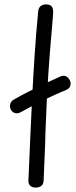

<svg xmlns="http://www.w3.org/2000/svg" viewBox="-20 -841 343 871"><path d="M153 -787Q154 -804 163.5 -812.5Q173 -821 188 -821Q202 -821 209.5 -816Q217 -811 219.5 -801Q222 -791 221 -778Q219 -746 213 -682Q207 -618 199.5 -510Q192 -402 186 -236Q185 -183 182.5 -131.5Q180 -80 178 -25Q178 -7 168 1.5Q158 10 142 10Q127 10 117.5 2Q108 -6 109 -24Q113 -113 117 -208.5Q121 -304 126 -402Q131 -500 137.5 -597Q144 -694 153 -787ZM74 -332Q59 -324 46.5 -328.5Q34 -333 28 -346Q24 -356 25.5 -365Q27 -374 32.5 -381Q38 -388 46 -391Q74 -407 104 -422.5Q134 -438 162 -451.5Q190 -465 214 -476Q238 -487 254 -494Q269 -500 279.5 -495Q290 -490 296 -478Q303 -465 299 -452Q295 -439 280 -433Q236 -415 184.5 -390Q133 -365 74 -332Z"/></svg>

Font: Playpen Sans Light
Style: Regular
Weight: 300
Designer: Laura Meseguer, Veronika Burian, José Scaglione
Foundry: TypeTogether
Version: Version 1.001